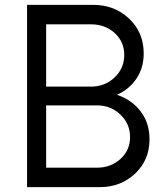

<svg xmlns="http://www.w3.org/2000/svg" viewBox="-20 -770 693 790"><path d="M461.4 -379.9Q522.5 -359.4 558.8 -311.5Q595.2 -263.7 595.2 -197.3Q595.2 -111.3 535.9 -55.7Q476.6 0 390.1 0H91.3V-750H363.8Q451.2 -750 511.2 -693.4Q571.3 -636.7 571.3 -549.8Q571.3 -491.2 541.7 -447Q512.2 -402.8 461.4 -379.9ZM491.2 -543.9Q491.2 -598.6 451.7 -634.3Q412.1 -669.9 355 -669.9H169.9V-413.6H355Q411.6 -413.6 451.4 -451.2Q491.2 -488.8 491.2 -543.9ZM379.9 -80.1Q436 -80.1 475.6 -116Q515.1 -151.9 515.1 -206.1Q515.1 -260.7 475.3 -298.6Q435.5 -336.4 379.9 -336.4H169.9V-80.1Z"/></svg>

Font: Now
Style: Regular
Weight: 400
Designer: Alfredo Marco Pradil
Foundry: Alfredo Marco Pradil
Version: Version 1.002;PS 001.002;hotconv 1.0.88;makeotf.lib2.5.64775